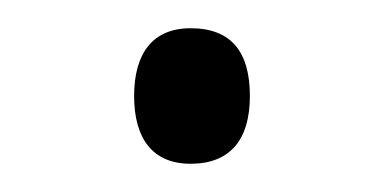

<svg xmlns="http://www.w3.org/2000/svg" viewBox="-20 -199 271 136"><path d="M75 -131C75 -101 88 -83 115 -83C143 -83 157 -100 157 -131C157 -162 144 -179 115 -179C88 -179 75 -161 75 -131Z"/></svg>

Font: Noto Sans Kannada UI Condensed Light
Style: Regular
Weight: 300
Width: 3
Designer: Jelle Bosma - Monotype Design Team
Foundry: Monotype Imaging Inc.
Version: Version 2.005